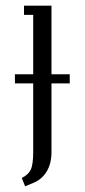

<svg xmlns="http://www.w3.org/2000/svg" viewBox="-20 -532 296 672"><path d="M32.2 -240.2V-272H96.2V-480H64V-512.2H160.2V-272H224.1V-240.2H160.2V0Q160.2 40 143.6 67.9Q127 95.7 97.2 107.9L67.9 120.1L56.2 90.8Q78.6 80.1 87.4 62.3Q96.2 44.4 96.2 0V-240.2Z"/></svg>

Font: Gawaa
Style: Regular
Weight: 400
Designer: T. Christopher White
Version: Version 1.0